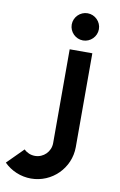

<svg xmlns="http://www.w3.org/2000/svg" viewBox="-360 -874 728 1169"><g transform="rotate(10 4.5 -289.5)"><path d="M84 -815C38 -815 0 -777 0 -731C0 -685 38 -647 84 -647C130 -647 168 -685 168 -731C168 -777 130 -815 84 -815ZM14 0C14 53 -29 96 -82 96C-108 96 -132 86 -150 68L-249 167C-205 211 -145 236 -82 236C48 236 154 130 154 0V-580H14Z"/></g></svg>

Font: MintSans
Style: Bold
Weight: 700
Version: Version 2.0